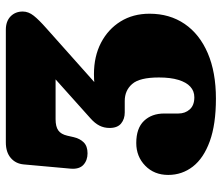

<svg xmlns="http://www.w3.org/2000/svg" viewBox="-71 -669 760 658"><g transform="rotate(-90 309.0 -340.0)"><path d="M316 -360.5 294 -383Q306.5 -388 319.8 -391.2Q333 -394.5 348.8 -396.2Q364.5 -398 384 -398Q445 -398 491.5 -373.8Q538 -349.5 564.5 -306.8Q591 -264 591 -207.5Q591 -138.5 556 -87.2Q521 -36 455.8 -8Q390.5 20 300 20Q212 20 154 -1Q96 -22 67.2 -59Q38.5 -96 38.5 -143.5Q38.5 -191.5 70 -222.2Q101.5 -253 148 -253Q198.5 -253 223.8 -226.5Q249 -200 249 -157V-108.5Q249 -85.5 263 -69.8Q277 -54 304.5 -54Q326 -54 341 -67.8Q356 -81.5 364.2 -108.5Q372.5 -135.5 372.5 -175.5Q372.5 -241.5 350.2 -267Q328 -292.5 292 -292.5H252.5Q230 -292.5 214.8 -305Q199.5 -317.5 199.5 -344.5Q199.5 -363.5 207.5 -379.2Q215.5 -395 232.5 -410L467 -620L475 -529.5H229.5Q204 -529.5 191 -520.2Q178 -511 173 -489.5L168 -467.5Q163 -446 150 -433Q137 -420 112.5 -420Q88.5 -420 73 -434.2Q57.5 -448.5 60 -478L74.5 -638.5Q77 -666.5 96.8 -683.2Q116.5 -700 150 -700H536Q565 -700 581.8 -683.8Q598.5 -667.5 598.5 -642Q598.5 -622.5 584.2 -604.5Q570 -586.5 541 -561Z"/></g></svg>

Font: Fraunces SuperSoft
Style: Regular
Weight: 900
Version: Version 1.000;[b76b70a41]